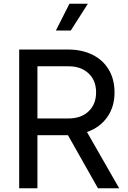

<svg xmlns="http://www.w3.org/2000/svg" viewBox="-20 -1011 688 1031"><path d="M83 -745H346Q420 -745 476.5 -717Q533 -689 564 -637Q595 -585 595 -515Q595 -437 555.5 -381.5Q516 -326 447 -302L620 0H506L345 -285H181V0H83ZM349 -375Q415 -375 455.5 -413Q496 -451 496 -515Q496 -579 455.5 -617Q415 -655 349 -655H181V-375ZM353 -991H452L360 -847H280Z"/></svg>

Font: Evergrow Sans 
Style: Medium
Weight: 500
Foundry: 10Web
Version: Version 1.000